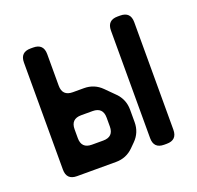

<svg xmlns="http://www.w3.org/2000/svg" viewBox="-95 -587 716 698"><g transform="rotate(-20 263.5 -238.0)"><path d="M90 9H241Q281 9 309 -19L326 -36Q354 -64 354 -104V-152Q354 -192 326 -220L291 -255Q263 -283 223 -283H180Q140 -283 140 -323V-445Q140 -485 100 -485H90Q50 -485 50 -445V-31Q50 9 90 9ZM140 -120V-154Q140 -194 180 -194H224Q264 -194 264 -154V-120Q264 -80 224 -80H180Q140 -80 140 -120ZM427 10H437Q477 10 477 -30V-446Q477 -486 437 -486H427Q387 -486 387 -446V-30Q387 10 427 10Z"/></g></svg>

Font: WDXL Lubrifont JP N
Style: Regular
Weight: 400
Designer: [WDXL Lubrifont] Copyright 2020-2022 (c) NightFurySL2001, Skr-ZERO; [ZCOOL QingKe HuangYou] Copyright 2018-2022 (c) The 
Version: Version 2.001;hotconv 1.1.1;makeotfexe 2.6.0